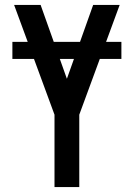

<svg xmlns="http://www.w3.org/2000/svg" viewBox="-20 -755 540 775"><path d="M200 0V-292L37 -735H144L250 -437L356 -735H463L300 -292V0ZM30 -517V-586H470V-517Z"/></svg>

Font: Iosevka Term Semibold
Style: Regular
Weight: 600
Monospace: yes
Designer: Belleve Invis
Foundry: Belleve Invis
Version: Version 31.4.0